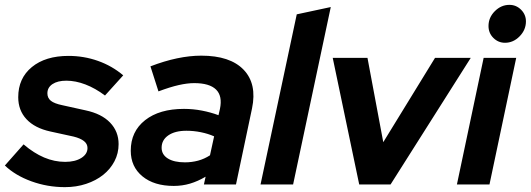

<svg xmlns="http://www.w3.org/2000/svg" viewBox="-39 -759 2184 790"><path d="M-19 -78 58 -165Q100 -129 142.5 -111Q185 -93 229 -93Q270 -93 295.5 -109Q321 -125 321 -150Q321 -167 306.5 -178.5Q292 -190 264 -197L168 -218Q104 -232 70 -268.5Q36 -305 36 -359Q36 -437 92 -483Q148 -529 243 -529Q306 -529 364 -508.5Q422 -488 468 -449L393 -366Q353 -396 312.5 -411.5Q272 -427 234 -427Q198 -427 177 -413Q156 -399 156 -375Q156 -356 170 -344.5Q184 -333 218 -326L313 -305Q379 -291 414 -254.5Q449 -218 449 -166Q449 -128 432 -95.5Q415 -63 385.5 -39.5Q356 -16 315.5 -2.5Q275 11 228 11Q156 11 90 -13Q24 -37 -19 -78Z M676 6Q595 6 547 -33.5Q499 -73 499 -139Q499 -218 558 -264.5Q617 -311 718 -311Q755 -311 791.5 -304Q828 -297 860 -285L866 -311Q877 -364 850 -390.5Q823 -417 760 -417Q732 -417 696.5 -409Q661 -401 613 -383L580 -486Q637 -508 689.5 -519Q742 -530 789 -530Q908 -530 963.5 -472Q1019 -414 998 -313L932 0H800L807 -32Q775 -13 743 -3.5Q711 6 676 6ZM626 -151Q626 -123 651.5 -107Q677 -91 722 -91Q750 -91 776 -98Q802 -105 825 -120L842 -198Q817 -209 787.5 -215Q758 -221 728 -221Q681 -221 653.5 -202Q626 -183 626 -151Z M1322 -730 1167 0H1033L1182 -700Z M1439 0 1330 -521H1473L1538 -174L1751 -521H1898L1568 0Z M2039 -583Q2011 -583 1991 -603Q1971 -623 1971 -652Q1971 -687 1997 -713Q2023 -739 2057 -739Q2085 -739 2105 -719Q2125 -699 2125 -671Q2125 -636 2099 -609.5Q2073 -583 2039 -583ZM2085 -521 1975 0H1841L1951 -521Z"/></svg>

Font: Red Hat Display
Style: Bold Italic
Weight: 700
Italic angle: -12°
Designer: Pentagram / MCKL
Foundry: Pentagram / MCKL
Version: Version 1.003; Red Hat Display Bold Italic